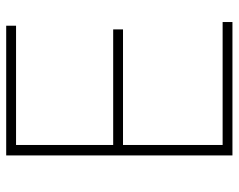

<svg xmlns="http://www.w3.org/2000/svg" viewBox="-94 -664 759 610"><g transform="rotate(-90 285.0 -359.5)"><path d="M507.8 -718.8V-687.5H128.9V-378.9H496.1V-347.7H128.9V-31.2H519.5V0H95.7V-718.8Z"/></g></svg>

Font: Min Sans VF VF
Style: Regular
Weight: 400
Designer: Jinseong-Kim, NotoSansCJK, Nunito
Foundry: Jinseong-Kim
Version: Version 1.420;Glyphs 3.1.2 (3151)